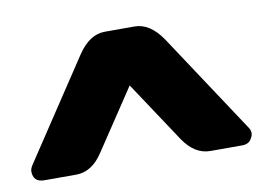

<svg xmlns="http://www.w3.org/2000/svg" viewBox="-47 -767 626 457"><g transform="rotate(-10 266.0 -538.5)"><path d="M0 -403.3Q0 -410.2 6.8 -419.9L164.1 -657.2Q192.9 -700.2 230 -700.2H301.8Q338.9 -700.2 368.2 -657.2L524.9 -419.9Q532.2 -410.2 532.2 -403.1Q532.2 -396 528.8 -391.1Q522.9 -377 504.9 -377H428.2Q390.1 -377 362.8 -418L266.1 -564L168.9 -418Q142.1 -377 104 -377H26.9Q0 -377 0 -403.3Z"/></g></svg>

Font: Days One
Style: Regular
Weight: 400
Designer: Alexander Kalachev, Alexey Maslov, Jovanny Lemonad
Foundry: Alexander Kalachev, Alexey Maslov, Jovanny Lemonad
Version: Version 1.002